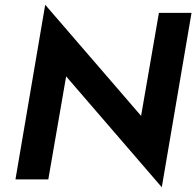

<svg xmlns="http://www.w3.org/2000/svg" viewBox="-20 -754 825 807"><path d="M648 -700H785L660 33L258 -433L183 0H45L170 -734L573 -267Z"/></svg>

Font: Jost* 600 Semi
Style: Italic
Weight: 600
Italic angle: -10°
Version: Version 3.500